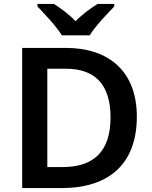

<svg xmlns="http://www.w3.org/2000/svg" viewBox="-20 -958 776 978"><path d="M295 -778H437C464 -823 526 -888 562 -925V-938H477C442 -916 400 -886 365 -850C331 -886 290 -915 255 -938H171V-925C207 -887 268 -823 295 -778ZM677 -364C677 -593 536 -714 315 -714H93V0H294C535 0 677 -123 677 -364ZM543 -360C543 -192 463 -107 298 -107H221V-608H315C462 -608 543 -530 543 -360Z"/></svg>

Font: Noto Sans Arabic SemBd
Style: Regular
Weight: 600
Designer: Monotype Design Team, Nadine Chahine, Nizar Qandah and Khaled Hosny
Foundry: Monotype Imaging Inc.
Version: Version 2.012